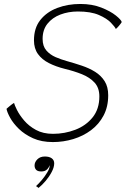

<svg xmlns="http://www.w3.org/2000/svg" viewBox="-20 -694 618 944"><path d="M240 4.5Q184 4.5 142.5 -14.2Q101 -33 73 -60.2Q45 -87.5 30 -114.8Q15 -142 12 -159Q15.5 -162 20 -166Q24.5 -170 29.8 -174.2Q35 -178.5 39.8 -182Q44.5 -185.5 49 -188Q51.5 -177.5 63.5 -153.2Q75.5 -129 98.5 -101.8Q121.5 -74.5 156.8 -55.2Q192 -36 240.5 -36Q298 -36 350.2 -56Q402.5 -76 435.5 -117Q468.5 -158 468.5 -220Q468.5 -262 445 -287.8Q421.5 -313.5 383 -329Q344.5 -344.5 298.5 -355.5Q254.5 -366.5 220.5 -383.8Q186.5 -401 166.8 -428.2Q147 -455.5 147 -495.5Q147 -556.5 178.5 -596Q210 -635.5 261.8 -655Q313.5 -674.5 375 -674.5Q433 -674.5 478 -656.8Q523 -639 549.5 -617.8Q576 -596.5 578.5 -585.5Q575 -579 565 -567.2Q555 -555.5 549.5 -551.5Q545 -562 525 -582.8Q505 -603.5 465.8 -620.5Q426.5 -637.5 363 -637.5Q316.5 -637.5 277 -622.5Q237.5 -607.5 213.5 -577.5Q189.5 -547.5 189.5 -503Q189.5 -467 207.8 -446Q226 -425 253.2 -413.2Q280.5 -401.5 307.5 -394Q345.5 -383.5 382 -371.2Q418.5 -359 447.8 -340.8Q477 -322.5 494.5 -294.8Q512 -267 512 -225.5Q512 -169 489.2 -126Q466.5 -83 427.8 -54Q389 -25 340.2 -10.2Q291.5 4.5 240 4.5ZM169.5 230Q167.5 228 163.5 225.2Q159.5 222.5 157 221Q169 210.5 184.8 192Q200.5 173.5 212.2 154Q224 134.5 224 122Q224 119.5 223.5 118.5Q221 129.5 211 139.2Q201 149 183 149Q165.5 149 157.8 141Q150 133 150 119.5Q150 103 163.8 89.2Q177.5 75.5 200.5 75.5Q222 75.5 234.2 84.2Q246.5 93 246.5 109Q246.5 128 234.5 151Q222.5 174 204.8 195Q187 216 169.5 230Z"/></svg>

Font: Grandstander Thin
Style: Italic
Weight: 100
Italic angle: -15°
Designer: Tyler Finck
Foundry: Etcetera Type Co
Version: Version 1.200